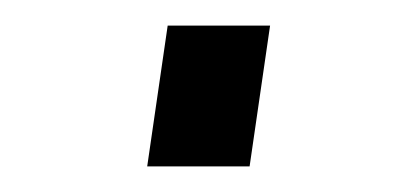

<svg xmlns="http://www.w3.org/2000/svg" viewBox="-20 -343 326 150"><path d="M175 -213 191 -323H111L95 -213Z"/></svg>

Font: Plus Jakarta Sans
Style: Italic
Weight: 400
Italic angle: -8°
Designer: Gumpita Rahayu
Foundry: Tokotype
Version: Version 2.071;gftools[0.9.30]